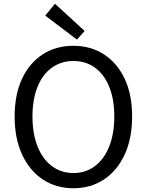

<svg xmlns="http://www.w3.org/2000/svg" viewBox="-20 -990 782 1023"><path d="M371 13Q279 13 208.5 -33.5Q138 -80 98 -166Q58 -252 58 -369Q58 -487 98 -571.5Q138 -656 208.5 -701Q279 -746 371 -746Q463 -746 533.5 -700.5Q604 -655 644 -571Q684 -487 684 -369Q684 -252 644 -166Q604 -80 533.5 -33.5Q463 13 371 13ZM371 -68Q437 -68 486 -105Q535 -142 562 -210Q589 -278 589 -369Q589 -461 562 -527.5Q535 -594 486 -629.5Q437 -665 371 -665Q306 -665 256.5 -629.5Q207 -594 180 -527.5Q153 -461 153 -369Q153 -278 180 -210Q207 -142 256.5 -105Q306 -68 371 -68ZM390 -779 221 -907 273 -970 431 -825Z"/></svg>

Font: Noto Sans HK Thin
Style: Regular
Weight: 400
Version: Version 2.004-H2;hotconv 1.0.118;makeotfexe 2.5.65603